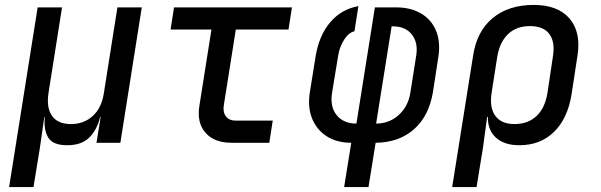

<svg xmlns="http://www.w3.org/2000/svg" viewBox="-20 -580 2440 780"><path d="M17 180 133 -550H232L177 -202Q168 -142 191.5 -109Q215 -76 268 -76Q321 -76 357 -109Q393 -142 402 -202L457 -550H556L469 0H372L389 -105H387Q374 -52 342.5 -21Q311 10 253 10Q195 10 176 -21Q157 -52 162 -105H160L142 21L116 180Z M921 0Q850 0 814.5 -41Q779 -82 790 -150L839 -460H673L687 -550H1166L1152 -460H938L889 -151Q885 -124 898 -107Q911 -90 937 -90H1088L1074 0Z M1378 180 1407 0Q1348 0 1307 -26.5Q1266 -53 1247.5 -99.5Q1229 -146 1239 -207L1262 -350Q1276 -436 1321.5 -489.5Q1367 -543 1436 -555L1420 -453Q1397 -448 1378.5 -419.5Q1360 -391 1354 -355L1329 -203Q1320 -147 1347.5 -112.5Q1375 -78 1428 -78L1503 -550H1589Q1649 -550 1691 -525Q1733 -500 1751.5 -455Q1770 -410 1761 -350L1739 -207Q1723 -109 1662 -55Q1601 -1 1506 0L1477 180ZM1508 -78Q1561 -78 1599.5 -112.5Q1638 -147 1647 -203L1671 -355Q1679 -407 1653 -440Q1627 -473 1576 -473H1571Z M1817 180 1902 -354Q1917 -453 1981.5 -506.5Q2046 -560 2148 -560Q2246 -560 2293.5 -505Q2341 -450 2326 -354L2302 -197Q2286 -98 2230.5 -44Q2175 10 2090 10Q2028 10 1994.5 -21Q1961 -52 1962 -105H1959L1942 21L1916 180ZM2070 -76Q2125 -76 2159.5 -108.5Q2194 -141 2204 -202L2226 -349Q2236 -409 2212 -441.5Q2188 -474 2133 -474Q2078 -474 2044 -441.5Q2010 -409 2000 -349L1977 -202Q1968 -142 1992.5 -109Q2017 -76 2070 -76Z"/></svg>

Font: JetBrains Mono NL Medium
Style: Italic
Weight: 500
Italic angle: -9°
Monospace: yes
Designer: Philipp Nurullin, Konstantin Bulenkov
Foundry: JetBrains
Version: Version 2.305; ttfautohint (v1.8.4.7-5d5b)